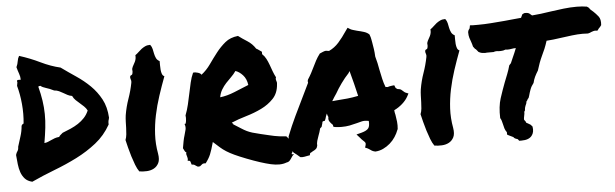

<svg xmlns="http://www.w3.org/2000/svg" viewBox="-44 -752 2997 935"><g transform="rotate(-5 1454.5 -284.5)"><path d="M481.4 -263.7Q480.5 -258.8 479.5 -255.4Q478.5 -252 477.5 -249Q476.6 -246.1 476.6 -241.7Q476.6 -237.3 476.6 -230.5Q447.3 -178.7 402.8 -143.6Q358.4 -108.4 305.2 -81.5Q252 -54.7 194.3 -32.7Q136.7 -10.7 82 14.6Q58.6 8.8 46.4 -4.9Q34.2 -18.6 27.8 -36.6Q21.5 -54.7 19 -76.7Q16.6 -98.6 14.6 -122.1Q17.6 -132.8 22.9 -140.1Q28.3 -147.5 28.3 -161.1Q36.1 -186.5 43.9 -210.9Q51.8 -235.4 53.7 -260.7Q56.6 -268.6 64.5 -271.5Q69.3 -318.4 64.9 -366.7Q60.5 -415 48.8 -457Q49.8 -466.8 51.3 -471.2Q52.7 -475.6 50.8 -477.5Q49.8 -485.4 56.2 -485.4Q62.5 -485.4 69.3 -485.4Q69.3 -500 64 -514.6Q58.6 -529.3 53.7 -547.9Q60.5 -562.5 62.5 -576.7Q64.5 -590.8 71.3 -601.6Q124 -585 172.4 -561.5Q220.7 -538.1 267.6 -527.3Q302.7 -502 339.8 -477.1Q377 -452.1 407.2 -422.4Q437.5 -392.6 458 -354.5Q478.5 -316.4 481.4 -263.7ZM250 -210Q270.5 -217.8 290.5 -226.6Q310.5 -235.4 327.6 -246.6Q344.7 -257.8 358.4 -272.5Q372.1 -287.1 380.9 -307.6Q375 -319.3 365.2 -328.6Q355.5 -337.9 345.7 -346.2Q335.9 -354.5 326.7 -363.3Q317.4 -372.1 311.5 -384.8Q298.8 -386.7 289.1 -392.1Q279.3 -397.5 270 -402.8Q260.7 -408.2 250.5 -413.1Q240.2 -418 226.6 -418.9Q205.1 -429.7 188 -434.6Q170.9 -439.5 162.1 -447.3Q155.3 -447.3 151.4 -444.3Q161.1 -407.2 166 -374.5Q170.9 -341.8 171.4 -309.1Q171.9 -276.4 168 -242.2Q164.1 -208 157.2 -168Q167 -168.9 175.3 -172.4Q183.6 -175.8 191.9 -179.7Q200.2 -183.6 209.5 -187Q218.8 -190.4 231.4 -191.4Q234.4 -197.3 239.7 -201.2Q245.1 -205.1 250 -210Z M704.1 -68.4Q709 -39.1 700.7 -22.5Q692.4 -5.9 677.2 2.4Q662.1 10.7 642.6 11.7Q623 12.7 605.5 9.8Q595.7 -3.9 587.9 -24.4Q580.1 -44.9 573.2 -66.9Q566.4 -88.9 561 -110.4Q555.7 -131.8 551.8 -148.4Q556.6 -160.2 558.1 -175.3Q559.6 -190.4 560.1 -206.1Q560.5 -221.7 561 -237.8Q561.5 -253.9 563.5 -268.6Q570.3 -309.6 583.5 -346.7Q596.7 -383.8 604.5 -423.8Q606.4 -432.6 603 -440.4Q599.6 -448.2 601.6 -455.1Q602.5 -459 607.4 -460.4Q612.3 -461.9 613.3 -466.8Q616.2 -477.5 614.7 -484.4Q613.3 -491.2 618.2 -501Q623 -508.8 630.4 -523.9Q637.7 -539.1 635.7 -555.7Q644.5 -561.5 652.3 -569.3Q660.2 -577.1 668.5 -583.5Q676.8 -589.8 687 -594.7Q697.3 -599.6 711.9 -599.6Q719.7 -589.8 722.2 -578.1Q724.6 -566.4 727.1 -554.7Q729.5 -543 734.4 -532.7Q739.3 -522.5 751 -516.6Q751 -508.8 751 -497.1Q751 -485.4 752 -474.1Q752.9 -462.9 756.3 -453.6Q759.8 -444.3 767.6 -441.4Q750 -394.5 734.9 -348.6Q719.7 -302.7 710 -256.3Q700.2 -210 697.8 -163.1Q695.3 -116.2 704.1 -68.4Z M974.6 -101.6Q963.9 -62.5 955.6 -42.5Q947.3 -22.5 930.7 -1Q918 -2.9 913.1 2Q908.2 6.8 902.3 10.7Q893.6 12.7 889.6 10.7Q885.7 8.8 882.8 6.3Q879.9 3.9 875.5 1.5Q871.1 -1 862.3 -1Q860.4 -8.8 857.9 -15.6Q855.5 -22.5 844.7 -20.5Q846.7 -28.3 845.7 -33.7Q844.7 -39.1 843.3 -43.5Q841.8 -47.9 840.8 -52.2Q839.8 -56.6 841.8 -63.5Q836.9 -63.5 834 -70.3Q831.1 -77.1 827.1 -84Q830.1 -101.6 833 -117.2Q835.9 -132.8 840.3 -146.5Q844.7 -160.2 847.7 -173.8Q850.6 -187.5 844.7 -202.1Q848.6 -199.2 850.6 -203.6Q852.5 -208 853.5 -215.3Q854.5 -222.7 854.5 -230Q854.5 -237.3 853.5 -242.2Q863.3 -267.6 869.6 -294.4Q876 -321.3 881.3 -347.7Q886.7 -374 892.6 -399.4Q898.4 -424.8 908.2 -446.3Q918.9 -448.2 932.1 -443.8Q945.3 -439.5 948.2 -432.6Q973.6 -452.1 993.2 -480Q1012.7 -507.8 1033.2 -534.2Q1053.7 -560.5 1078.6 -581.1Q1103.5 -601.6 1141.6 -605.5Q1161.1 -590.8 1185.1 -575.7Q1209 -560.5 1224.6 -536.1Q1232.4 -532.2 1237.8 -527.8Q1243.2 -523.4 1251 -518.6V-506.8Q1262.7 -496.1 1270 -481.9Q1277.3 -467.8 1283.2 -451.7Q1289.1 -435.5 1294.9 -419.4Q1300.8 -403.3 1308.6 -388.7Q1306.6 -383.8 1306.6 -380.4Q1306.6 -377 1308.1 -373Q1309.6 -369.1 1310.5 -365.2Q1311.5 -361.3 1310.5 -354.5Q1307.6 -311.5 1282.7 -285.2Q1257.8 -258.8 1222.7 -241.7Q1187.5 -224.6 1147.5 -212.9Q1107.4 -201.2 1075.2 -187.5Q1075.2 -183.6 1078.6 -183.6Q1082 -183.6 1081.1 -178.7Q1104.5 -164.1 1118.2 -155.3Q1131.8 -146.5 1144 -140.6Q1156.2 -134.8 1170.4 -130.4Q1184.6 -126 1210 -120.1Q1235.4 -114.3 1249.5 -110.8Q1263.7 -107.4 1275.4 -105Q1287.1 -102.5 1299.3 -101.1Q1311.5 -99.6 1334 -97.7Q1342.8 -88.9 1349.1 -76.7Q1355.5 -64.5 1357.4 -52.2Q1359.4 -40 1358.4 -28.8Q1357.4 -17.6 1351.6 -10.7Q1352.5 -7.8 1356 -8.3Q1359.4 -8.8 1363.3 -7.8Q1357.4 -3.9 1353.5 2Q1349.6 7.8 1345.7 13.7Q1341.8 19.5 1336.9 23.9Q1332 28.3 1323.2 29.3Q1293 41 1247.1 30.8Q1201.2 20.5 1130.9 -6.8Q1095.7 -20.5 1073.7 -30.8Q1051.8 -41 1035.6 -51.3Q1019.5 -61.5 1006.3 -73.2Q993.2 -85 974.6 -101.6ZM1114.3 -436.5Q1103.5 -420.9 1090.3 -408.2Q1077.1 -395.5 1064.9 -382.3Q1052.7 -369.1 1043 -353Q1033.2 -336.9 1029.3 -315.4Q1063.5 -319.3 1100.6 -334.5Q1137.7 -349.6 1170.9 -363.3Q1167 -393.6 1149.9 -412.1Q1132.8 -430.7 1114.3 -436.5Z M1875 -82Q1869.1 -65.4 1857.9 -48.3Q1846.7 -31.2 1831.5 -18.1Q1816.4 -4.9 1797.9 3.9Q1779.3 12.7 1758.8 13.7Q1746.1 10.7 1741.7 7.3Q1737.3 3.9 1732.4 1Q1729.5 -1 1727.1 -2.4Q1724.6 -3.9 1722.7 -4.9L1710.9 -9.8L1714.8 -22.5Q1716.8 -30.3 1713.9 -34.7Q1710.9 -39.1 1702.1 -46.9Q1699.2 -49.8 1696.3 -52.7Q1693.4 -55.7 1691.4 -58.6L1674.8 -77.1L1701.2 -84Q1725.6 -90.8 1733.9 -101.6Q1742.2 -112.3 1740.2 -137.7Q1720.7 -141.6 1707.5 -138.7Q1694.3 -135.7 1680.7 -131.8Q1663.1 -127 1645 -123.5Q1627 -120.1 1605.5 -120.1Q1597.7 -120.1 1590.8 -120.6Q1584 -121.1 1576.2 -122.1L1566.4 -124Q1564.5 -134.8 1562.5 -136.2Q1560.5 -137.7 1558.6 -139.6Q1553.7 -144.5 1548.3 -152.8Q1543 -161.1 1545.9 -173.8Q1541 -182.6 1540 -191.4Q1534.2 -179.7 1531.2 -167L1527.3 -157.2L1517.6 -155.3Q1515.6 -154.3 1514.6 -150.9Q1513.7 -147.5 1513.7 -145.5L1508.8 -128.9Q1506.8 -127 1504.9 -125.5Q1502.9 -124 1501 -122.1Q1499 -113.3 1496.1 -104.5Q1493.2 -95.7 1490.2 -87.9Q1485.4 -75.2 1481.9 -63Q1478.5 -50.8 1479.5 -39.1L1475.6 -28.3Q1470.7 -22.5 1464.8 -19Q1459 -15.6 1453.1 -12.7Q1451.2 -10.7 1447.8 -9.3Q1444.3 -7.8 1442.4 -6.8L1439.5 3.9L1427.7 5.9Q1417 7.8 1412.6 8.8Q1408.2 9.8 1402.3 9.8L1392.6 8.8Q1381.8 0 1376 -5.4Q1370.1 -10.7 1362.3 -15.6Q1353.5 -27.3 1352.5 -33.2Q1351.6 -39.1 1350.6 -43.9Q1348.6 -49.8 1348.1 -53.7Q1347.7 -57.6 1345.7 -59.6L1333 -71.3L1343.8 -80.1L1344.7 -96.7Q1364.3 -146.5 1386.2 -192.4Q1408.2 -238.3 1431.6 -286.1Q1439.5 -301.8 1446.8 -317.4Q1454.1 -333 1461.9 -348.6Q1460.9 -351.6 1460.9 -355.5Q1460.9 -359.4 1462.9 -364.3Q1473.6 -380.9 1480.5 -394Q1487.3 -407.2 1494.1 -420.9Q1502 -437.5 1510.3 -453.1Q1518.6 -468.8 1531.2 -485.4L1546.9 -492.2Q1549.8 -493.2 1553.7 -494.6Q1557.6 -496.1 1562.5 -496.1L1577.1 -494.1Q1604.5 -506.8 1625 -529.8Q1645.5 -552.7 1667 -585L1676.8 -598.6L1689.5 -590.8Q1694.3 -587.9 1703.1 -585.4Q1711.9 -583 1721.7 -580.1Q1739.3 -576.2 1754.9 -571.3Q1770.5 -566.4 1780.3 -556.6Q1786.1 -541 1787.1 -533.2Q1788.1 -525.4 1790 -517.6Q1793 -501 1795.4 -484.4Q1797.9 -467.8 1798.8 -447.3Q1803.7 -430.7 1807.1 -414.6Q1810.5 -398.4 1813.5 -381.8Q1818.4 -358.4 1823.2 -336.4Q1828.1 -314.5 1835.9 -294.9Q1843.8 -294.9 1845.7 -293.9Q1850.6 -295.9 1856 -296.9Q1861.3 -297.9 1868.2 -298.8L1878.9 -299.8L1882.8 -290Q1883.8 -285.2 1892.6 -280.3Q1905.3 -279.3 1911.1 -274.9Q1917 -270.5 1921.9 -265.6Q1925.8 -261.7 1929.7 -259.8L1944.3 -253.9L1936.5 -239.3Q1926.8 -221.7 1908.7 -205.6Q1890.6 -189.5 1868.2 -178.7Q1869.1 -172.9 1869.6 -167.5Q1870.1 -162.1 1872.1 -156.2Q1875 -139.6 1877 -122.1Q1878.9 -104.5 1877 -85.9ZM1592.8 -251Q1622.1 -252.9 1646 -255.4Q1669.9 -257.8 1699.2 -263.7Q1692.4 -293 1684.6 -324.7Q1676.8 -356.4 1668 -387.7L1662.1 -377.9Q1642.6 -357.4 1624.5 -332Q1606.4 -306.6 1593.8 -284.2Q1587.9 -275.4 1582 -266.6Q1576.2 -257.8 1571.3 -249Q1577.1 -250 1582.5 -250Q1587.9 -250 1592.8 -251Z M2146.5 -68.4Q2151.4 -39.1 2143.1 -22.5Q2134.8 -5.9 2119.6 2.4Q2104.5 10.7 2085 11.7Q2065.4 12.7 2047.9 9.8Q2038.1 -3.9 2030.3 -24.4Q2022.5 -44.9 2015.6 -66.9Q2008.8 -88.9 2003.4 -110.4Q1998 -131.8 1994.1 -148.4Q1999 -160.2 2000.5 -175.3Q2002 -190.4 2002.4 -206.1Q2002.9 -221.7 2003.4 -237.8Q2003.9 -253.9 2005.9 -268.6Q2012.7 -309.6 2025.9 -346.7Q2039.1 -383.8 2046.9 -423.8Q2048.8 -432.6 2045.4 -440.4Q2042 -448.2 2043.9 -455.1Q2044.9 -459 2049.8 -460.4Q2054.7 -461.9 2055.7 -466.8Q2058.6 -477.5 2057.1 -484.4Q2055.7 -491.2 2060.5 -501Q2065.4 -508.8 2072.8 -523.9Q2080.1 -539.1 2078.1 -555.7Q2086.9 -561.5 2094.7 -569.3Q2102.5 -577.1 2110.8 -583.5Q2119.1 -589.8 2129.4 -594.7Q2139.6 -599.6 2154.3 -599.6Q2162.1 -589.8 2164.6 -578.1Q2167 -566.4 2169.4 -554.7Q2171.9 -543 2176.8 -532.7Q2181.6 -522.5 2193.4 -516.6Q2193.4 -508.8 2193.4 -497.1Q2193.4 -485.4 2194.3 -474.1Q2195.3 -462.9 2198.7 -453.6Q2202.1 -444.3 2210 -441.4Q2192.4 -394.5 2177.2 -348.6Q2162.1 -302.7 2152.3 -256.3Q2142.6 -210 2140.1 -163.1Q2137.7 -116.2 2146.5 -68.4Z M2815.4 -469.7Q2791 -469.7 2762.7 -466.3Q2734.4 -462.9 2707 -459Q2687.5 -456.1 2669.4 -454.1Q2651.4 -452.1 2636.7 -451.2Q2629.9 -429.7 2623 -413.1Q2616.2 -396.5 2608.4 -380.9Q2600.6 -364.3 2594.2 -347.2Q2587.9 -330.1 2582 -310.5Q2572.3 -294.9 2565.9 -281.7Q2559.6 -268.6 2555.7 -252Q2543.9 -237.3 2538.1 -221.2Q2532.2 -205.1 2529.3 -193.4L2525.4 -181.6Q2519.5 -175.8 2518.6 -172.4Q2517.6 -168.9 2513.7 -166Q2512.7 -155.3 2506.8 -144.5Q2504.9 -139.6 2503.9 -135.3Q2502.9 -130.9 2502.9 -128.9Q2502.9 -119.1 2498 -116.2Q2499 -111.3 2498 -106Q2497.1 -100.6 2496.1 -95.7Q2493.2 -84 2494.1 -77.1Q2497.1 -73.2 2499.5 -70.3Q2502 -67.4 2502.9 -62.5Q2508.8 -58.6 2511.7 -57.6Q2515.6 -54.7 2523.4 -50.8L2532.2 -41Q2537.1 -12.7 2523.4 3.9Q2508.8 22.5 2473.6 22.5H2461.9Q2457 17.6 2456.1 14.6Q2448.2 11.7 2443.4 9.8Q2438.5 7.8 2434.6 2Q2421.9 -3.9 2414.1 -7.8L2405.3 -12.7Q2405.3 -23.4 2405.3 -24.4Q2398.4 -33.2 2395 -43.9Q2391.6 -54.7 2389.6 -65.4Q2387.7 -74.2 2385.3 -82Q2382.8 -89.8 2378.9 -95.7Q2377 -152.3 2389.6 -191.4Q2402.3 -230.5 2416 -266.6Q2423.8 -286.1 2431.6 -306.2Q2439.5 -326.2 2445.3 -347.7L2454.1 -357.4Q2460.9 -373 2465.3 -383.3Q2469.7 -393.6 2474.6 -404.3Q2477.5 -411.1 2480 -417.5Q2482.4 -423.8 2484.4 -428.7Q2478.5 -428.7 2473.6 -428.2Q2468.8 -427.7 2463.9 -426.8Q2458 -425.8 2453.1 -425.3Q2448.2 -424.8 2443.4 -424.8Q2436.5 -424.8 2433.6 -425.8Q2422.9 -420.9 2410.2 -420.9H2400.4Q2397.5 -420.9 2395 -421.4Q2392.6 -421.9 2390.6 -421.9Q2380.9 -421.9 2375 -418.9Q2363.3 -418.9 2352.5 -418.9H2342.8Q2340.8 -418.9 2337.9 -418.5Q2335 -418 2333 -418Q2326.2 -418 2318.4 -419.4Q2310.5 -420.9 2301.8 -425.8Q2290 -441.4 2286.1 -442.4L2277.3 -454.1Q2276.4 -460 2274.4 -465.3Q2272.5 -470.7 2270.5 -477.5Q2266.6 -487.3 2263.2 -498.5Q2259.8 -509.8 2259.8 -525.4Q2260.7 -533.2 2263.7 -537.1Q2266.6 -541 2268.6 -543.9L2271.5 -558.6L2284.2 -557.6H2311.5Q2342.8 -557.6 2375 -560.1Q2407.2 -562.5 2441.4 -565.4Q2460.9 -567.4 2481 -569.3Q2501 -571.3 2522.5 -573.2Q2526.4 -582 2530.3 -589.8L2540 -594.7Q2557.6 -595.7 2564.9 -590.3Q2572.3 -585 2577.1 -580.1Q2598.6 -582 2620.6 -584.5Q2642.6 -586.9 2665 -590.8Q2698.2 -595.7 2731.9 -599.6Q2765.6 -603.5 2796.9 -603.5Q2810.5 -603.5 2823.2 -602.5Q2835.9 -601.6 2846.7 -599.6L2856.4 -592.8Q2859.4 -586.9 2864.7 -582Q2870.1 -577.1 2876 -572.3Q2887.7 -561.5 2899.4 -546.9Q2911.1 -532.2 2908.2 -503.9Q2900.4 -492.2 2896.5 -490.2L2887.7 -478.5L2877.9 -479.5Q2872.1 -479.5 2867.2 -478Q2862.3 -476.6 2857.4 -474.6Q2853.5 -472.7 2849.6 -471.2Q2845.7 -469.7 2840.8 -468.8Q2832 -468.8 2826.7 -469.2Q2821.3 -469.7 2815.4 -469.7Z"/></g></svg>

Font: Permanent Marker
Style: Regular
Weight: 400
Designer: Font Diner, Inc
Foundry: Font Diner, Inc
Version: Version 1.000